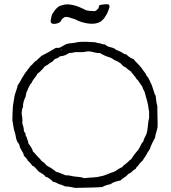

<svg xmlns="http://www.w3.org/2000/svg" viewBox="-20 -909 827 931"><path d="M743 -373V-395C738 -409 737 -427 735 -444C730 -451 728 -460 725 -469L716 -496C708 -511 703 -530 691 -541C688 -550 683 -557 678 -563C671 -569 669 -579 662 -584C652 -598 638 -608 628 -622C614 -627 602 -635 593 -645C578 -646 573 -656 561 -660C555 -661 552 -666 544 -666C536 -677 519 -679 505 -683C497 -686 494 -691 487 -694C477 -693 472 -697 465 -699C456 -699 450 -702 442 -704C413 -706 388 -708 358 -705C340 -699 321 -701 304 -696C290 -691 279 -681 267 -677H251C228 -663 205 -650 181 -638L155 -614C143 -609 139 -595 128 -590C124 -582 117 -576 112 -568C107 -560 100 -554 96 -545C85 -530 78 -511 66 -496C63 -480 57 -466 52 -450C48 -434 47 -416 43 -398C41 -371 40 -351 40 -325C44 -309 45 -285 51 -270C55 -259 56 -248 58 -239C60 -235 60 -230 62 -226C65 -218 72 -213 74 -206C77 -183 93 -175 96 -154C103 -146 111 -140 115 -130C123 -123 130 -116 136 -106C151 -101 157 -86 169 -76C181 -69 194 -63 202 -51C212 -51 215 -45 221 -42C226 -37 233 -34 237 -27C250 -27 256 -20 267 -16C277 -14 287 -9 297 -5C314 -5 329 -1 344 2C386 1 434 1 476 -2C487 -9 501 -13 516 -16C528 -26 546 -30 564 -34C570 -40 577 -45 585 -50C593 -54 597 -61 604 -67C619 -70 623 -85 637 -89C640 -98 649 -104 654 -111C656 -113 656 -116 658 -117C663 -123 668 -127 673 -132C677 -142 685 -148 689 -158C693 -162 694 -168 697 -173C702 -175 702 -182 706 -185C713 -206 722 -224 732 -242C734 -261 741 -274 744 -292C745 -320 743 -350 743 -373ZM681 -464C689 -434 699 -406 702 -371C703 -371 703 -371 703 -370V-336C696 -312 698 -285 691 -262C686 -248 677 -237 675 -223C664 -214 661 -198 653 -187C651 -181 646 -178 643 -174C634 -163 624 -150 615 -136C606 -131 601 -123 593 -117C585 -112 578 -106 572 -98C557 -94 547 -82 533 -76C510 -70 493 -58 467 -54C444 -47 413 -49 388 -45C376 -51 358 -51 342 -53C331 -54 316 -60 298 -59C283 -65 269 -72 252 -76C239 -87 225 -97 208 -105C202 -110 198 -117 191 -122C183 -126 178 -132 174 -139C160 -149 153 -164 140 -174C136 -190 127 -201 118 -213C117 -226 111 -233 109 -245C105 -248 103 -253 104 -261C101 -264 99 -270 96 -273C96 -288 92 -299 88 -311C89 -320 89 -328 88 -336C88 -344 85 -352 85 -360C85 -367 87 -375 88 -382C89 -385 91 -388 92 -392C92 -395 91 -399 92 -403C94 -416 98 -429 104 -439C104 -447 108 -451 107 -459C114 -470 116 -481 122 -491L125 -497C127 -501 130 -503 133 -507L139 -519C145 -529 156 -538 161 -551C167 -556 175 -561 180 -568C187 -573 191 -581 197 -587C206 -592 216 -597 222 -604C234 -607 239 -616 246 -623C257 -625 264 -630 271 -636C291 -637 303 -644 315 -652C320 -653 326 -652 331 -653C335 -654 340 -656 344 -656C355 -657 368 -656 380 -656C391 -657 402 -660 412 -660C430 -659 446 -650 464 -652C479 -643 496 -635 514 -630C523 -627 529 -621 536 -617C544 -614 552 -611 558 -606C570 -601 573 -587 587 -584C595 -576 605 -569 615 -562C623 -549 635 -540 642 -526C654 -517 659 -501 669 -491C672 -481 676 -472 681 -464ZM371 -872C343 -885 307 -892 286 -885C272 -880 269 -882 258 -872C249 -865 240 -851 233 -840C229 -832 228 -819 226 -810C221 -780 274 -797 275 -807C279 -816 283 -819 292 -825C299 -829 296 -825 303 -827C303 -827 313 -824 313 -826C328 -818 340 -820 357 -809C385 -797 424 -789 451 -797C465 -802 467 -802 478 -813C487 -820 491 -831 498 -841C503 -850 507 -864 511 -874C510 -881 512 -877 509 -885C506 -893 465 -885 462 -884L459 -874C457 -867 453 -863 443 -856C436 -853 423 -857 417 -856C416 -856 398 -859 398 -859C383 -867 387 -864 371 -872ZM278 -664C274 -665 277 -672 279 -667C279 -666 278 -666 278 -664Z"/></svg>

Font: FuturaRener
Style: Light
Weight: 300
Designer: BSozoo
Foundry: BSozoo
Version: Version 1.0